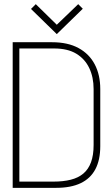

<svg xmlns="http://www.w3.org/2000/svg" viewBox="-20 -903 537 923"><path d="M378 -861 356 -883 253 -784 152 -883 129 -860 253 -739ZM230 -700H41V0H250Q321 0 368 -22.5Q415 -45 438.5 -89.5Q462 -134 462 -200V-475Q462 -543 435.5 -593.5Q409 -644 357.5 -672Q306 -700 230 -700ZM238 -30H73V-670H240Q305 -670 346.5 -645Q388 -620 409 -576Q430 -532 430 -475V-206Q430 -157 417.5 -123Q405 -89 380.5 -68.5Q356 -48 320 -39Q284 -30 238 -30Z"/></svg>

Font: Advent Pro ExtraLight
Style: Regular
Weight: 250
Version: Version 3.000